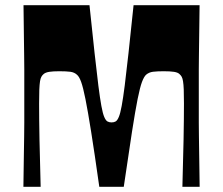

<svg xmlns="http://www.w3.org/2000/svg" viewBox="-20 -720 860 740"><path d="M70.2 0Q71.2 -72 71.9 -118Q72.6 -164 73.1 -194.5Q73.6 -225 73.6 -247.5Q73.6 -270 73.6 -293.5Q73.6 -317 73.6 -350Q73.6 -383 73.6 -406.5Q73.6 -430 73.6 -452.5Q73.6 -475 73.1 -505.5Q72.6 -536 72.1 -582Q71.6 -628 70.6 -700H324.9Q336.2 -591.6 344.5 -515.6Q352.8 -439.6 359.1 -390.1Q365.4 -340.7 370.7 -311.8Q376 -282.8 381.7 -269.4Q387.4 -255.9 394 -252Q400.7 -248.2 410 -248.2Q419.4 -248.2 425.9 -252Q432.4 -255.9 438 -269.4Q443.7 -282.8 449 -311.8Q454.4 -340.7 460.7 -390.1Q467 -439.6 475.3 -515.6Q483.6 -591.6 494.8 -700H749.2Q748.2 -628 747.7 -582Q747.2 -536 746.7 -505.5Q746.2 -475 746.2 -452.5Q746.2 -430 746.2 -406.5Q746.2 -383 746.2 -350Q746.2 -317 746.2 -293.5Q746.2 -270 746.2 -247.5Q746.2 -225 746.7 -194.5Q747.2 -164 747.8 -118Q748.5 -72 749.5 0H683Q686 -100.1 687.5 -181.8Q689 -263.5 689 -321.2Q689 -354.3 688.2 -374.6Q687.4 -394.8 685.5 -406.3Q683.7 -417.8 680.4 -423.9Q677 -430.1 671.4 -434.8Q665.3 -440.8 650.8 -443.1Q636.3 -445.4 611 -445.4Q585.3 -445.4 569.6 -443.4Q554 -441.4 542.9 -431.8Q534.9 -424.4 527.2 -404.1Q519.6 -383.8 510.4 -338.3Q501.3 -292.7 488.6 -211.4Q476 -130.1 457 0H362.7Q344.4 -130.1 331.4 -211.4Q318.5 -292.7 309.3 -338.3Q300.2 -383.8 292.8 -404.1Q285.5 -424.4 276.8 -431.8Q266.5 -441.4 250.8 -443.4Q235.1 -445.4 208.8 -445.4Q183.8 -445.4 169.6 -443.1Q155.4 -440.8 148.4 -434.8Q142.7 -430.1 139.4 -423.9Q136 -417.8 134.2 -406.3Q132.4 -394.8 131.5 -374.4Q130.7 -354 130.7 -320.8Q130.7 -263.2 132.2 -181.7Q133.7 -100.1 136.7 0Z"/></svg>

Font: Ojuju ExtraLight
Style: Regular
Weight: 200
Designer: Chisaokwu Joboson, Mirko Velimirovic
Foundry: Udi Foundry
Version: Version 1.000